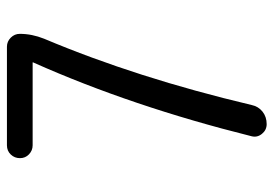

<svg xmlns="http://www.w3.org/2000/svg" viewBox="-135 -635 770 540"><g transform="rotate(-90 250.0 -365.0)"><path d="M111.3 -658.2Q96.7 -658.2 85.9 -668.5Q75.2 -678.7 75.2 -693.8Q75.2 -709 85.4 -719.7Q95.7 -730.5 111.3 -730.5H388.7Q403.3 -730.5 414.1 -719.7Q424.8 -709 424.8 -694.3Q424.8 -660.2 411.1 -626Q300.8 -364.3 224.6 -42Q220.7 -23.4 206.1 -11.7Q191.4 0 170.9 0Q154.3 0 143.6 -13.2Q132.8 -26.4 136.7 -42Q220.7 -378.9 343.8 -655.3Q343.8 -656.2 344.2 -656.2Q344.7 -656.2 344.7 -657.2Q344.7 -658.2 343.8 -658.2Z"/></g></svg>

Font: Rounded Mgen+ 1m regular
Style: Regular
Weight: 400
Designer: [Source Han Sans]
Ryoko NISHIZUKA  (kana & ideographs); Paul D. Hunt (Latin, Greek & Cyrillic); Wenlong ZHANG  (bopomofo
Version: Version 1.059.20150602